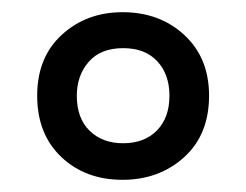

<svg xmlns="http://www.w3.org/2000/svg" viewBox="-20 -743 404 315"><path d="M181 -448Q120 -448 80.5 -485.5Q41 -523 41 -586Q41 -649 81.5 -686Q122 -723 181 -723Q242 -723 282.5 -685.5Q323 -648 323 -586Q323 -522 282 -485Q241 -448 181 -448ZM182 -508Q217 -508 237.5 -529Q258 -550 258 -586Q258 -621 238 -642.5Q218 -664 182 -664Q145 -664 125.5 -641.5Q106 -619 106 -586Q106 -549 127 -528.5Q148 -508 182 -508Z"/></svg>

Font: Noto Sans ExtraCondensed Medium
Style: Italic
Weight: 500
Width: 2
Italic angle: -12°
Designer: Monotype Design Team
Foundry: Monotype Imaging Inc.
Version: Version 2.013; ttfautohint (v1.8.4.7-5d5b)